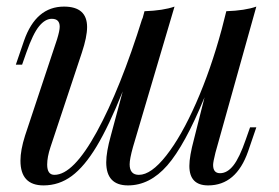

<svg xmlns="http://www.w3.org/2000/svg" viewBox="-20 -548 846 582"><path d="M738 -162H757L732 -89Q696 14 611 14Q554 14 554 -45Q554 -74 568 -126L600 -253Q540 -107 487 -46.5Q434 14 368 14Q302 14 302 -56Q302 -87 316 -137L352 -271Q310 -166 273 -104.5Q236 -43 197.5 -14.5Q159 14 112 14Q42 14 42 -61Q42 -93 56 -137L153 -429Q161 -455 161 -467Q161 -491 137 -491Q117 -491 98.5 -468.5Q80 -446 60 -389L47 -352H28L53 -425Q89 -528 174 -528Q244 -528 244 -466Q244 -436 228 -388L133 -102Q123 -72 123 -49Q123 -18 145 -18Q202 -18 273.5 -148.5Q345 -279 412 -494L411 -488L418 -514Q475 -516 509 -528L383 -102Q373 -66 373 -50Q373 -18 401 -18Q438 -18 484 -76.5Q530 -135 574.5 -236Q619 -337 652 -459L666 -514Q723 -516 757 -528L633 -85Q626 -57 626 -48Q626 -23 647 -23Q669 -23 687.5 -46.5Q706 -70 725 -125Z"/></svg>

Font: Playfair Display
Style: Italic
Weight: 400
Italic angle: -14°
Designer: Claus Eggers Sørensen
Foundry: Claus Eggers Sørensen
Version: Version 1.200; ttfautohint (v1.6)